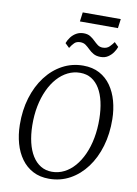

<svg xmlns="http://www.w3.org/2000/svg" viewBox="-114 -1166 893 1248"><g transform="rotate(10 332.5 -541.5)"><path d="M299 10Q238.5 10 192.8 -14Q147 -38 116 -80.8Q85 -123.5 69 -180.2Q53 -237 52 -302.5Q50.5 -399.5 75.5 -481.5Q100.5 -563.5 146.8 -624.5Q193 -685.5 255.8 -719.2Q318.5 -753 392.5 -753Q454 -753 499.8 -728.5Q545.5 -704 575.8 -661Q606 -618 621.5 -562Q637 -506 638 -442.5Q639.5 -346.5 615.2 -264.2Q591 -182 545.2 -120.5Q499.5 -59 436.8 -24.5Q374 10 299 10ZM310 -38Q352.5 -38 390.2 -57Q428 -76 458.5 -111Q489 -146 511 -194.8Q533 -243.5 544.2 -303.2Q555.5 -363 554.5 -431Q553.5 -491.5 542.2 -541.5Q531 -591.5 509.2 -627.8Q487.5 -664 455.5 -683.8Q423.5 -703.5 380.5 -703.5Q338 -703.5 300 -684.8Q262 -666 231 -631.5Q200 -597 177.5 -548.5Q155 -500 143.2 -440.5Q131.5 -381 132.5 -313Q133.5 -251.5 145.5 -201Q157.5 -150.5 180.2 -114Q203 -77.5 235.5 -57.8Q268 -38 310 -38ZM252.5 -877Q260.5 -899 275.2 -918Q290 -937 311 -948.8Q332 -960.5 358.5 -960.5Q384.5 -960.5 402 -949.8Q419.5 -939 433.2 -925.2Q447 -911.5 461.2 -900.8Q475.5 -890 495 -890Q523 -890 539.5 -906.8Q556 -923.5 566.5 -939L594 -912Q588 -894 574.5 -874.5Q561 -855 540.5 -841.5Q520 -828 492 -828Q463.5 -828 444.8 -838.8Q426 -849.5 411.8 -863.8Q397.5 -878 382.8 -888.8Q368 -899.5 347 -899.5Q322 -899.5 307.8 -885.5Q293.5 -871.5 280.5 -850ZM328 -1093H579L571 -1032H320Z"/></g></svg>

Font: Merriweather 7pt Light
Style: Italic
Weight: 300
Italic angle: -7.8°
Designer: Eben Sorkin
Foundry: Eben Sorkin
Version: Version 2.200;gftools[0.9.31]